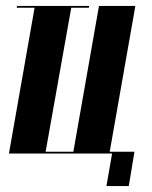

<svg xmlns="http://www.w3.org/2000/svg" viewBox="-20 -515 510 644"><path d="M278 -489H219L133 -6H226L312 -495H434L348 -6H431L412 109H337L356 0H10L96 -489H36L37 -495H279Z"/></svg>

Font: Moniqa Black Ita Display
Style: Italic
Weight: 900
Italic angle: -10°
Designer: Rajesh Rajput
Foundry: Rajesh Rajput
Version: Version 1.000